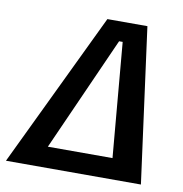

<svg xmlns="http://www.w3.org/2000/svg" viewBox="-99 -670 701 737"><g transform="rotate(10 251.0 -301.5)"><path d="M498 0H-28L261 -603H417ZM121 -81H373L334 -527H320Z"/></g></svg>

Font: Grenze SemiBold
Style: Italic
Weight: 600
Italic angle: -10°
Designer: Renata Polastri
Foundry: Omnibus-Type
Version: Version 1.002; ttfautohint (v1.8)